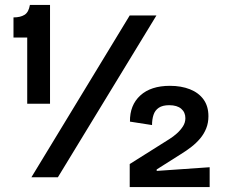

<svg xmlns="http://www.w3.org/2000/svg" viewBox="-20 -723 917 783"><path d="M91 -300V-570H35V-652Q63 -652 80 -662.5Q97 -673 102 -703H184V-300ZM108 0 509 -660H618L216 0ZM509 40V-54L671 -156Q687 -166 701.5 -179Q716 -192 726 -207.5Q736 -223 736 -241Q736 -265 719 -279.5Q702 -294 670 -294Q643 -294 627.5 -283.5Q612 -273 606 -254.5Q600 -236 600 -213L510 -227Q509 -294 552 -333.5Q595 -373 673 -373Q719 -373 754.5 -359Q790 -345 810 -317.5Q830 -290 830 -249Q830 -222 821 -199.5Q812 -177 796.5 -158.5Q781 -140 760.5 -124Q740 -108 717 -94L619 -32V-26L835 -41V40Z"/></svg>

Font: Bricolage Grotesque 24pt Medium
Style: Regular
Weight: 500
Designer: Mathieu Triay
Foundry: Atelier Triay
Version: Version 1.001;gftools[0.9.33.dev8+g029e19f]